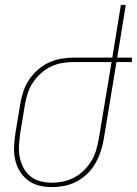

<svg xmlns="http://www.w3.org/2000/svg" viewBox="-20 -755 558 783"><path d="M192 8Q164 8 138.5 1.5Q113 -5 93 -20.5Q73 -36 60 -58Q47 -80 41.5 -105.5Q36 -131 37.5 -158.5Q39 -186 43 -213L63 -333Q67 -358 75.5 -383Q84 -408 99 -430.5Q114 -453 135 -471Q156 -489 179.5 -500Q203 -511 229 -515.5Q255 -520 280 -520H438L473 -735H493L458 -520H518V-502H455L403 -187Q399 -162 390.5 -137Q382 -112 369 -89Q356 -66 336 -46.5Q316 -27 292 -14.5Q268 -2 242.5 3Q217 8 192 8ZM192 -10Q215 -10 238.5 -15Q262 -20 283.5 -31.5Q305 -43 323 -61Q341 -79 353.5 -100Q366 -121 372.5 -144Q379 -167 383 -190L435 -502H280Q257 -502 233.5 -498Q210 -494 188 -483.5Q166 -473 147.5 -456.5Q129 -440 115 -419.5Q101 -399 93.5 -376Q86 -353 82 -330L62 -210Q59 -186 57.5 -161.5Q56 -137 60.5 -114Q65 -91 75.5 -71Q86 -51 103.5 -36.5Q121 -22 144 -16Q167 -10 192 -10Z"/></svg>

Font: Iosevka Term Curly Th Obl
Style: Regular
Weight: 100
Italic angle: -9°
Designer: Belleve Invis
Foundry: Belleve Invis
Version: Version 32.3.0